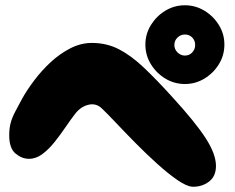

<svg xmlns="http://www.w3.org/2000/svg" viewBox="-20 -764 892 729"><path d="M711 -55Q689 -56 653.5 -80.5Q618 -105 577 -142Q536 -179 495.5 -220Q455 -261 421.5 -296.5Q388 -332 368 -351Q346 -373 317 -366.5Q288 -360 267 -334Q249 -311 229 -281.5Q209 -252 187 -224.5Q165 -197 141 -179Q117 -161 90 -161Q63 -161 39 -181Q15 -201 15 -250Q15 -278 21 -299Q27 -320 38.5 -341.5Q50 -363 65 -391Q83 -423 110.5 -459.5Q138 -496 172.5 -528Q207 -560 247 -580.5Q287 -601 329 -601Q385 -601 431.5 -577Q478 -553 526 -507.5Q574 -462 632 -398Q721 -301 760.5 -240Q800 -179 800 -134Q800 -94 773 -74Q746 -54 711 -55ZM682 -445Q642 -445 608 -465.5Q574 -486 553 -520Q532 -554 532 -595Q532 -635 553 -669Q574 -703 608 -723.5Q642 -744 682 -744Q722 -744 756 -723.5Q790 -703 811 -669Q832 -635 832 -595Q832 -554 811 -520Q790 -486 756 -465.5Q722 -445 682 -445ZM682 -553Q699 -553 710 -565Q721 -577 721 -593Q721 -610 710 -621.5Q699 -633 682 -633Q666 -633 654 -621.5Q642 -610 642 -593Q642 -577 654 -565Q666 -553 682 -553Z"/></svg>

Font: Cherry Bomb One
Style: Regular
Weight: 400
Designer: satsuyako
Foundry: satsuyako
Version: Version 4.100; ttfautohint (v1.8.3)